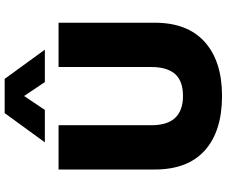

<svg xmlns="http://www.w3.org/2000/svg" viewBox="-96 -886 992 841"><g transform="rotate(-90 400.5 -465.0)"><path d="M401 11Q247 11 163 -64Q79 -139 79 -284V-705H273V-299Q273 -228 305.5 -194Q338 -160 401 -160Q467 -160 497.5 -195Q528 -230 528 -299V-705H722V-284Q722 -140 637.5 -64.5Q553 11 401 11ZM198 -765 326 -941H476L604 -765H462L401 -856L340 -765Z"/></g></svg>

Font: Nunito Sans 6pt Black
Style: Regular
Weight: 900
Version: Version 3.101;gftools[0.9.27]